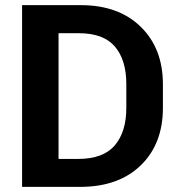

<svg xmlns="http://www.w3.org/2000/svg" viewBox="-20 -731 706 751"><path d="M66.4 0V-710.9H295.9Q443.8 -710.9 530.5 -626.2Q617.2 -541.5 617.2 -401.4V-309.1Q617.2 -168 530.3 -84Q443.4 0 293.5 0ZM209 -601.1V-109.4H286.1Q383.8 -109.4 429 -162.4Q474.1 -215.3 474.1 -309.1V-402.3Q474.1 -496.6 429.4 -548.8Q384.8 -601.1 288.6 -601.1Z"/></svg>

Font: Roboto Web
Style: Bold
Weight: 700
Designer: Google
Version: Version 1.200310; 2013